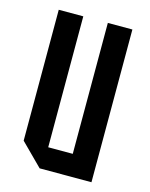

<svg xmlns="http://www.w3.org/2000/svg" viewBox="-91 -620 532 680"><g transform="rotate(15 175.0 -280.0)"><path d="M310 -560V0H120L40 -80V-560H130V-80H220V-560Z"/></g></svg>

Font: Tektur Condensed
Style: Regular
Weight: 400
Width: 3
Designer: Adam Jagosz
Foundry: Adam Jagosz
Version: Version 1.005;gftools[0.9.30]